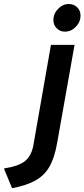

<svg xmlns="http://www.w3.org/2000/svg" viewBox="-100 -740 431 980"><path d="M231.5 -578.5Q206 -578.5 189.2 -595.8Q172.5 -613 172.5 -637.5Q172.5 -670 196.5 -694.8Q220.5 -719.5 250.5 -719.5Q277 -719.5 294 -702.8Q311 -686 311 -661Q311 -628 287 -603.2Q263 -578.5 231.5 -578.5ZM-38.5 220.5 -80 120Q-3.5 108 28.8 81.2Q61 54.5 70.5 0.5L160 -511H280.5L191.5 -9.5Q178.5 64.5 152.8 110Q127 155.5 81 181.2Q35 207 -38.5 220.5Z"/></svg>

Font: Overpass
Style: Bold Italic
Weight: 700
Italic angle: -10°
Designer: Delve Withrington, Dave Bailey, Thomas Jockin
Foundry: Delve Fonts LLC
Version: Version 4.000; ttfautohint (v1.8.3)